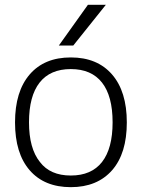

<svg xmlns="http://www.w3.org/2000/svg" viewBox="-20 -774 590 805"><path d="M147.5 -94.7Q190.4 -38.1 276.9 -38.1Q363.3 -38.1 407.7 -94.7Q452.1 -151.4 452.1 -261.2Q452.1 -371.1 407.7 -427.7Q363.3 -484.4 276.9 -484.4Q190.4 -484.4 146 -427.7Q101.6 -371.1 101.6 -261.2Q101.6 -151.4 147.5 -94.7ZM450.2 -60.5Q387.7 10.7 276.9 10.7Q166 10.7 104.5 -60.1Q43 -130.9 43 -260.7Q43 -390.6 104.5 -461.9Q166 -533.2 276.9 -533.2Q387.7 -533.2 449.7 -461.9Q511.7 -390.6 511.7 -260.7Q511.7 -130.9 450.2 -60.5ZM348.6 -753.9H423.8L287.1 -583H226.6Z"/></svg>

Font: Gen Shin Gothic Light
Style: Regular
Weight: 200
Designer: [Source Han Sans]
Ryoko NISHIZUKA  (kana & ideographs); Paul D. Hunt (Latin, Greek & Cyrillic); Wenlong ZHANG  (bopomofo
Version: Version 1.002.20150607